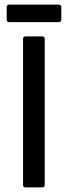

<svg xmlns="http://www.w3.org/2000/svg" viewBox="-20 -813 294 833"><path d="M19 -717H235C241 -717 246 -721 246 -727V-783C246 -789 241 -793 235 -793H19C13 -793 9 -789 9 -783V-727C9 -721 13 -717 19 -717ZM90 0H164C170 0 174 -4 174 -10V-645C174 -651 170 -655 164 -655H90C84 -655 80 -651 80 -645V-10C80 -4 84 0 90 0Z"/></svg>

Font: Sofia Sans Cond SemiBold
Style: Regular
Weight: 600
Width: 3
Designer: Botio Nikoltchev, Ani Petrova
Foundry: lettersoup
Version: Version 4.100